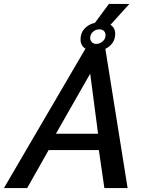

<svg xmlns="http://www.w3.org/2000/svg" viewBox="-70 -955 739 975"><path d="M339 -755Q339 -788 359.5 -810Q380 -832 412 -839L483 -935H587L491 -829Q515 -814 515 -783Q515 -757 501.5 -737.5Q488 -718 465 -707L578 0H460L432 -193H177L68 0H-50L364 -708Q339 -723 339 -755ZM434 -806Q416 -806 402 -793.5Q388 -781 388 -762Q388 -750 396.5 -741Q405 -732 419 -732Q436 -732 451 -744.5Q466 -757 466 -776Q466 -790 457.5 -798Q449 -806 434 -806ZM428 -276 388 -581 214 -276Z"/></svg>

Font: Raleway SemiBold
Style: Italic
Weight: 600
Italic angle: -12°
Designer: Matt McInerney, Pablo Impallari, Rodrigo Fuenzalida
Foundry: Matt McInerney, Pablo Impallari, Rodrigo Fuenzalida
Version: Version 4.026